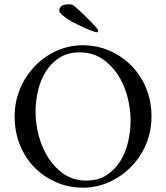

<svg xmlns="http://www.w3.org/2000/svg" viewBox="-20 -861 770 891"><path d="M350 -618Q295 -618 256.5 -593.5Q218 -569 193 -529.5Q168 -490 156.5 -440.5Q145 -391 145 -342Q145 -285 160.5 -228.5Q176 -172 206 -126Q236 -80 279.5 -51.5Q323 -23 380 -23Q435 -23 474 -48Q513 -73 538 -113Q563 -153 574.5 -203Q586 -253 586 -302Q586 -359 570.5 -415.5Q555 -472 525 -517Q495 -562 451 -590Q407 -618 350 -618ZM364 -651Q429 -651 486.5 -626.5Q544 -602 588 -558Q632 -514 657.5 -453.5Q683 -393 683 -320Q683 -251 657.5 -191Q632 -131 588 -86.5Q544 -42 486.5 -16Q429 10 364 10Q300 10 242.5 -14.5Q185 -39 141.5 -82.5Q98 -126 73 -187Q48 -248 48 -320Q48 -389 73 -449Q98 -509 141.5 -554Q185 -599 242.5 -625Q300 -651 364 -651ZM436 -720Q436 -718 434 -714.5Q432 -711 430 -711Q426 -711 411.5 -716Q397 -721 377.5 -729.5Q358 -738 336.5 -748.5Q315 -759 297 -770.5Q279 -782 267 -793Q255 -804 255 -812Q255 -821 263 -831Q271 -841 300 -841Q312 -841 318 -838Q331 -829 351 -810Q371 -791 390 -772Q409 -753 422.5 -738Q436 -723 436 -720Z"/></svg>

Font: Vermiglione
Style: Regular
Weight: 400
Version: Version 1.000